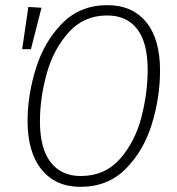

<svg xmlns="http://www.w3.org/2000/svg" viewBox="-20 -714 685 745"><path d="M601 -440Q601 -337 569.5 -233.5Q538 -130 468.5 -59.5Q399 11 292 11Q196 11 141.5 -56Q87 -123 87 -245Q87 -345 119.5 -449Q152 -553 221.5 -623.5Q291 -694 397 -694Q493 -694 547 -628.5Q601 -563 601 -440ZM135 -243Q135 -138 176.5 -84.5Q218 -31 293 -31Q387 -31 445.5 -97.5Q504 -164 528.5 -258.5Q553 -353 553 -443Q553 -548 512.5 -601Q472 -654 396 -654Q305 -654 246 -588Q187 -522 161 -427.5Q135 -333 135 -243ZM90 -687 141 -684 100 -523H66Z"/></svg>

Font: Fira Sans Condensed ExtraLight
Style: Italic
Weight: 275
Width: 3
Italic angle: -8°
Designer: Carrois Corporate & Edenspiekermann AG
Foundry: Carrois Corporate GbR & Edenspiekermann AG
Version: Version 4.203